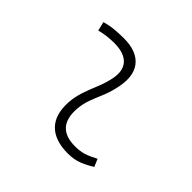

<svg xmlns="http://www.w3.org/2000/svg" viewBox="-132 -684 851 851"><g transform="rotate(45 293.0 -258.5)"><path d="M495.1 -66.9 510.3 -31.2Q483.4 -14.2 453.9 -2.2Q424.3 9.8 385.7 9.8Q303.2 9.8 262.7 -31.7Q222.2 -73.2 227.1 -153.3Q229.5 -189.9 241.2 -224.4Q252.9 -258.8 266.6 -291.5Q280.3 -324.2 287.6 -355Q303.7 -417.5 276.6 -450Q249.5 -482.4 184.6 -482.4Q138.2 -482.4 95.2 -471.2L85 -513.7Q113.8 -522 142.6 -524.7Q171.4 -527.3 200.2 -527.3Q283.2 -527.3 318.6 -480.7Q354 -434.1 332 -345.2Q323.7 -310.5 310.8 -280.5Q297.9 -250.5 287.1 -221.2Q276.4 -191.9 273.9 -157.7Q265.6 -35.2 385.3 -35.2Q416 -35.2 439.5 -42.5Q462.9 -49.8 495.1 -66.9Z"/></g></svg>

Font: Cascadia Mono NF ExtraLight
Style: Italic
Weight: 200
Italic angle: -10°
Monospace: yes
Designer: Aaron Bell
Foundry: Saja Typeworks
Version: Version 2404.023; ttfautohint (v1.8.4)